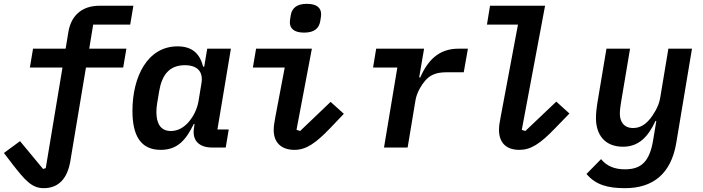

<svg xmlns="http://www.w3.org/2000/svg" viewBox="-47 -770 3667 1002"><path d="M180.8 212C256.7 212 304.3 164.4 320 71L401.6 -417.6H595.9L612.6 -516H418.7L439.3 -641.7H632.5L649.1 -740.1H472.7C375.7 -740.1 323.2 -683.6 310 -603.7L295.5 -516H125.4L109 -417.6H279.1L191.8 107.2L177.9 111.9L57.5 -33.4L-26.6 28.4L21 90.6C82.4 168.7 118.3 212 180.8 212Z M791.9 12.1C882.1 12.1 924.7 -43 964.1 -122.5H968.4L965.2 -101.6C955.3 -38 990.1 0 1061.4 0H1131L1146.7 -94.5H1087.7L1158 -516H1034.4L1018.8 -422.2H1013.1C996.1 -489.7 956.3 -528.1 879.6 -528.1C723 -528.1 644.2 -370 644.2 -191.1C644.2 -63.9 686.1 12.1 791.9 12.1ZM769.2 -184.7C769.2 -201 770.6 -216.3 773.1 -230.5L783.7 -294.4C797.9 -378.6 836.6 -429.7 917.6 -429.7C984 -429.7 1014.6 -395.2 1004.3 -335.2L989 -242.2C981.5 -197.4 959.9 -160.2 941.1 -137.4C914.1 -104.8 881.4 -86.3 844.8 -86.3C790.5 -86.3 769.2 -126.8 769.2 -184.7Z M1539.8 -599.8C1593 -599.8 1617.9 -621.8 1624.3 -659.4C1627.8 -679.7 1628.9 -688.6 1628.9 -696C1628.9 -726.6 1609 -750 1554.7 -750C1501.8 -750 1476.6 -728 1470.2 -690C1467 -669.7 1465.6 -660.9 1465.6 -653.8C1465.6 -623.2 1485.4 -599.8 1539.8 -599.8ZM1272.7 -417.6H1438.9L1389.6 -157.7C1383.9 -126.4 1381.4 -110.1 1381.4 -90.9C1381.4 -29.1 1418.3 12.1 1489.7 12.1C1550.4 12.1 1600.1 -22 1676.5 -101.6L1747.5 -176.1L1678.3 -238.3L1519.2 -86.3L1500.4 -92.7L1580.6 -516H1289.4Z M2080.3 0 2121.4 -247.2C2128.9 -290.8 2155.5 -329.5 2168.7 -345.2C2194.6 -377.5 2227.3 -392.8 2283 -392.8H2373.2L2394.9 -516H2345.9C2245.7 -516 2187.1 -458.8 2146.3 -366.1H2140.6L2166.2 -516H1916.2L1899.9 -417.6H2026.6L1957 0Z M2663.4 12.1C2723 12.1 2772 -19.5 2849.1 -99.8L2924.7 -177.6L2856.2 -239.7L2694.6 -86.3L2676.1 -92.3L2797.6 -740.1H2510.3L2494.3 -641.7H2656.2L2565 -155.5C2558.9 -125.4 2557.2 -109.4 2557.2 -91.6C2557.2 -29.5 2590.9 12.1 2663.4 12.1Z M3214.8 212C3359.7 212 3454.9 138.1 3482.2 -23.8L3564.3 -516H3441.1L3398.1 -257.8C3389.9 -210.2 3360.8 -169.7 3347.3 -152C3322.1 -120.7 3294.4 -101.9 3256.7 -101.9C3207.4 -101.9 3187.9 -137.4 3187.9 -175.8C3187.9 -196 3190.7 -215.2 3193.9 -235.1L3241.1 -516H3117.9L3072.4 -244C3065.7 -202.8 3063.2 -178.6 3063.2 -153.4C3063.2 -68.5 3108 -4.3 3204.2 -4.3C3286.6 -4.3 3335.2 -55.8 3373.9 -138.8H3378.2L3361.9 -40.8C3342.7 79.5 3294.7 113.6 3213.8 113.6C3161.9 113.6 3120 97.7 3089.8 60.4L3013.8 137.8C3060.7 193.9 3123.2 212 3214.8 212Z"/></svg>

Font: Margiela Mono Italic SmBold It
Style: Regular
Weight: 600
Designer: Mike Abbink, Paul van der Laan, Pieter van Rosmalen
Foundry: Bold Monday
Version: Version 2.003 2021